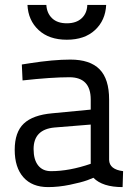

<svg xmlns="http://www.w3.org/2000/svg" viewBox="-20 -753 543 783"><path d="M425 -347V-101Q426 -62 482 -55L480 10Q398 10 361 -28L336 -18Q311 -9 265 0.5Q219 10 176 10Q111 10 75.5 -30Q40 -70 40 -142Q40 -214 77 -249Q114 -284 193 -291Q193 -291 350 -306V-347Q350 -438 263 -438Q190 -438 72 -425L69 -490L101 -495Q197 -510 267 -510Q347 -510 386 -470.5Q425 -431 425 -347ZM188 -55Q263 -55 350 -85V-245L202 -233Q117 -225 117 -145Q117 -102 135.5 -78.5Q154 -55 188 -55ZM336 -733H413Q410 -670 367.5 -630.5Q325 -591 252.5 -591Q180 -591 137.5 -630.5Q95 -670 92 -733H169Q171 -699 192.5 -678.5Q214 -658 252.5 -658Q291 -658 313 -678.5Q335 -699 336 -733Z"/></svg>

Font: Titillium Web
Style: Regular
Weight: 400
Version: Version 1.001;PS 57.000;hotconv 1.0.70;makeotf.lib2.5.55311